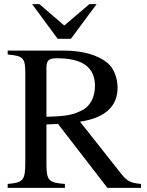

<svg xmlns="http://www.w3.org/2000/svg" viewBox="-20 -906 707 926"><path d="M446 -886H411L290 -783L170 -886H135L258 -719H322ZM660 0V-19C616 -23 595 -29 566 -66L366 -319C491 -338 547 -396 547 -483C547 -527 531 -576 498 -603C455 -638 384 -662 289 -662H17V-643C94 -637 102 -625 102 -551V-124C102 -36 92 -25 17 -19V0H293V-19C216 -24 204 -36 204 -112V-306L260 -308L498 0ZM204 -583C204 -618 221 -625 255 -625C379 -625 438 -581 438 -491C438 -441 417 -397 381 -377C335 -352 300 -345 204 -343Z"/></svg>

Font: XITS Math
Style: Regular
Weight: 400
Designer: MicroPress Inc., with final additions and corrections provided by Coen Hoffman, Elsevier (retired)
Version: Version 1.108